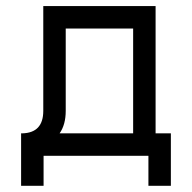

<svg xmlns="http://www.w3.org/2000/svg" viewBox="-20 -508 626 626"><path d="M52.2 -73.2Q121.1 -74.7 121.1 -146.5V-488.3H487.3V-73.2H537.1V97.7H463.9V0H122.1V97.7H48.8V-73.2ZM194.3 -146.5Q194.3 -101.6 174.3 -73.2H414.1V-415H194.3Z"/></svg>

Font: Sanitrixie
Style: Regular
Weight: 400
Designer: Jayvee D. Enaguas (Grand Chaos)
Version: Version 1.1 - 6/9/2013